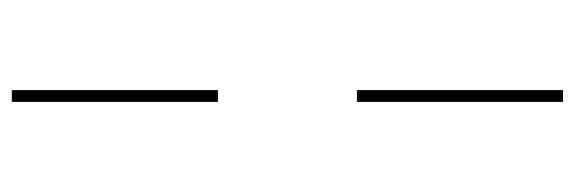

<svg xmlns="http://www.w3.org/2000/svg" viewBox="-345 -437 976 326"><g transform="rotate(90 143.0 -274.0)"><path d="M133 -392V-742H153V-392ZM133 194V-156H153V194Z"/></g></svg>

Font: Montserrat Thin Thin
Style: Regular
Weight: 250
Version: Version 9.000